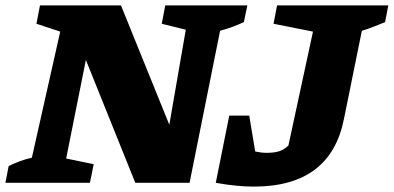

<svg xmlns="http://www.w3.org/2000/svg" viewBox="-52 -677 1458 711"><path d="M560 -657H864L851 -595Q829 -585 808.5 -577.5Q788 -570 763 -563L650 0H449L266 -455L193 -90L295 -69L281 0H-32L-20 -62Q0 -72 21.5 -80Q43 -88 66 -93L171 -560L83 -589L96 -657H396L575 -215L636 -567L547 -589ZM747 0 797 -249H871L893 -116Q916 -111 936 -111Q962 -111 980.5 -116.5Q999 -122 1016 -138L1107 -560L961 -589L974 -657H1386L1374 -595Q1356 -588 1332.5 -578.5Q1309 -569 1288 -563L1222 -238Q1173 14 888 14Q856 14 821 10.5Q786 7 747 0Z"/></svg>

Font: Piazzolla ExtraBold
Style: Italic
Weight: 800
Italic angle: -11.3°
Designer: Juan Pablo del Peral
Foundry: Huerta Tipografica
Version: Version 1.330